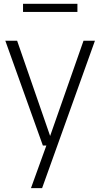

<svg xmlns="http://www.w3.org/2000/svg" viewBox="-20 -752 518 992"><path d="M201.5 0 7.5 -541.5H68.5L239 -49.5L411.5 -541.5H470.5L197.5 220H140L219.5 0ZM99 -690.5V-732.5H380V-690.5Z"/></svg>

Font: Encode Sans Semi Condensed Light
Style: Regular
Weight: 300
Width: 4
Designer: Multiple Designers
Foundry: Impallari Type
Version: Version 3.000; ttfautohint (v1.8.3) -l 8 -r 50 -G 200 -x 14 